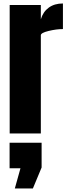

<svg xmlns="http://www.w3.org/2000/svg" viewBox="-20 -761 387 1095"><path d="M212.9 0H35.2V-732.4H212.9V-650.9Q225.6 -693.8 258.1 -717.5Q290.5 -741.2 338.9 -741.2V-595.2Q301.8 -595.2 257.3 -584.5Q212.9 -573.7 212.9 -560.1ZM167.5 314H64.5L96.7 198.7H34.7V53.2H217.3V194.3Z"/></svg>

Font: Anton
Style: Regular
Weight: 400
Designer: Vernon Adams, Tural Alisoy
Foundry: Vernon Adams
Version: Version 2.300